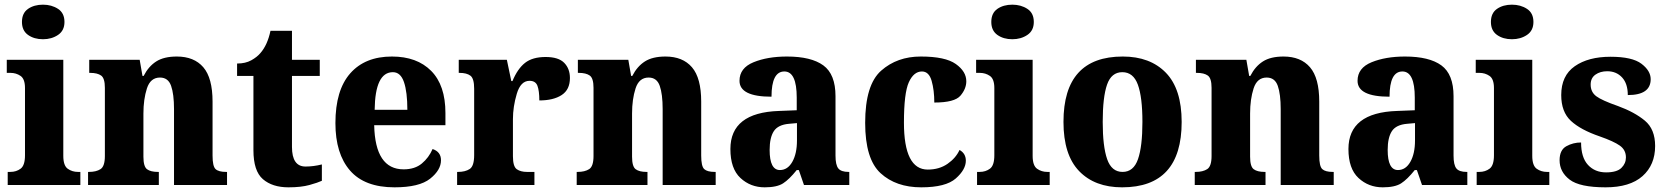

<svg xmlns="http://www.w3.org/2000/svg" viewBox="-20 -792 7134 822"><path d="M164 -624Q201 -624 228.5 -642.5Q256 -661 256 -698Q256 -736 228.5 -754Q201 -772 164 -772Q126 -772 100 -754Q74 -736 74 -698Q74 -661 100 -642.5Q126 -624 164 -624ZM13 0H324V-56H314Q289 -56 270 -69.5Q251 -83 251 -125V-536H9V-480H25Q49 -480 68 -467Q87 -454 87 -415V-127Q87 -84 68.5 -70Q50 -56 24 -56H13Z M357 0H660V-56H656Q625 -56 609.5 -67.5Q594 -79 594 -121V-306Q594 -367 609 -413.5Q624 -460 665 -460Q700 -460 712.5 -424.5Q725 -389 725 -325V0H952V-56H948Q916 -56 903 -68Q890 -80 890 -126V-357Q890 -458 850.5 -504Q811 -550 737 -550Q682 -550 649 -529Q616 -508 595 -467H590L578 -536H362V-480H366Q397 -480 413 -468.5Q429 -457 429 -416V-124Q429 -80 410.5 -68Q392 -56 361 -56H357Z M1215 10Q1269 10 1305 0Q1341 -10 1358 -18V-88Q1322 -79 1288 -79Q1230 -79 1230 -163V-467H1349V-536H1230V-660H1138Q1125 -599 1095 -565Q1081 -548 1056 -534Q1031 -520 995 -520V-467H1065V-149Q1065 -60 1105.5 -25Q1146 10 1215 10Z M1669 10Q1775 10 1821.5 -27Q1868 -64 1868 -106Q1868 -142 1832 -154Q1816 -117 1786 -92Q1756 -67 1708 -67Q1586 -67 1582 -256H1887V-308Q1887 -427 1826 -488.5Q1765 -550 1658 -550Q1543 -550 1479.5 -478Q1416 -406 1416 -265Q1416 -134 1478.5 -62Q1541 10 1669 10ZM1584 -322Q1586 -483 1662 -483Q1695 -483 1709.5 -440.5Q1724 -398 1724 -322Z M1937 0H2268V-56H2236Q2209 -56 2192.5 -67.5Q2176 -79 2176 -123V-282Q2176 -335 2192.5 -390.5Q2209 -446 2247 -446Q2273 -446 2281 -424.5Q2289 -403 2289 -362Q2349 -362 2384.5 -385Q2420 -408 2420 -458Q2420 -498 2395.5 -523Q2371 -548 2316 -548Q2260 -548 2228 -523Q2196 -498 2174 -445H2169L2150 -536H1944V-480H1947Q1978 -480 1994 -468Q2010 -456 2010 -412V-128Q2010 -81 1991 -68.5Q1972 -56 1941 -56H1937Z M2449 0H2752V-56H2748Q2717 -56 2701.5 -67.5Q2686 -79 2686 -121V-306Q2686 -367 2701 -413.5Q2716 -460 2757 -460Q2792 -460 2804.5 -424.5Q2817 -389 2817 -325V0H3044V-56H3040Q3008 -56 2995 -68Q2982 -80 2982 -126V-357Q2982 -458 2942.5 -504Q2903 -550 2829 -550Q2774 -550 2741 -529Q2708 -508 2687 -467H2682L2670 -536H2454V-480H2458Q2489 -480 2505 -468.5Q2521 -457 2521 -416V-124Q2521 -80 2502.5 -68Q2484 -56 2453 -56H2449Z M3254 10Q3306 10 3332.5 -7Q3359 -24 3391 -64H3400L3422 0H3616V-56H3613Q3581 -56 3569 -71Q3557 -86 3557 -126V-380Q3557 -474 3505 -512Q3453 -550 3349 -550Q3266 -550 3206 -525.5Q3146 -501 3146 -446Q3146 -378 3283 -378Q3283 -486 3338 -486Q3391 -486 3391 -374V-320L3315 -317Q3107 -310 3107 -154Q3107 -70 3150 -30Q3193 10 3254 10ZM3319 -64Q3275 -64 3275 -150Q3275 -203 3293 -230.5Q3311 -258 3358 -262L3392 -265V-191Q3392 -134 3372 -99Q3352 -64 3319 -64Z M3924 10Q4029 10 4072 -28Q4115 -66 4115 -104Q4115 -135 4088 -150Q4072 -115 4036.5 -90.5Q4001 -66 3952 -66Q3850 -66 3850 -267Q3850 -394 3871 -440Q3892 -486 3927 -486Q3957 -486 3968.5 -446Q3980 -406 3980 -353Q4067 -353 4092 -382.5Q4117 -412 4117 -444Q4117 -486 4072 -518Q4027 -550 3922 -550Q3821 -550 3752.5 -489.5Q3684 -429 3684 -266Q3684 -111 3750 -50.5Q3816 10 3924 10Z M4314 -624Q4351 -624 4378.5 -642.5Q4406 -661 4406 -698Q4406 -736 4378.5 -754Q4351 -772 4314 -772Q4276 -772 4250 -754Q4224 -736 4224 -698Q4224 -661 4250 -642.5Q4276 -624 4314 -624ZM4163 0H4474V-56H4464Q4439 -56 4420 -69.5Q4401 -83 4401 -125V-536H4159V-480H4175Q4199 -480 4218 -467Q4237 -454 4237 -415V-127Q4237 -84 4218.5 -70Q4200 -56 4174 -56H4163Z M4784 10Q5039 10 5039 -270Q5039 -411 4971.5 -480.5Q4904 -550 4787 -550Q4533 -550 4533 -270Q4533 -129 4600 -59.5Q4667 10 4784 10ZM4786 -56Q4739 -56 4720 -110.5Q4701 -165 4701 -270Q4701 -376 4719.5 -429.5Q4738 -483 4785 -483Q4832 -483 4851.5 -429.5Q4871 -376 4871 -270Q4871 -165 4852 -110.5Q4833 -56 4786 -56Z M5095 0H5398V-56H5394Q5363 -56 5347.5 -67.5Q5332 -79 5332 -121V-306Q5332 -367 5347 -413.5Q5362 -460 5403 -460Q5438 -460 5450.5 -424.5Q5463 -389 5463 -325V0H5690V-56H5686Q5654 -56 5641 -68Q5628 -80 5628 -126V-357Q5628 -458 5588.5 -504Q5549 -550 5475 -550Q5420 -550 5387 -529Q5354 -508 5333 -467H5328L5316 -536H5100V-480H5104Q5135 -480 5151 -468.5Q5167 -457 5167 -416V-124Q5167 -80 5148.5 -68Q5130 -56 5099 -56H5095Z M5900 10Q5952 10 5978.5 -7Q6005 -24 6037 -64H6046L6068 0H6262V-56H6259Q6227 -56 6215 -71Q6203 -86 6203 -126V-380Q6203 -474 6151 -512Q6099 -550 5995 -550Q5912 -550 5852 -525.5Q5792 -501 5792 -446Q5792 -378 5929 -378Q5929 -486 5984 -486Q6037 -486 6037 -374V-320L5961 -317Q5753 -310 5753 -154Q5753 -70 5796 -30Q5839 10 5900 10ZM5965 -64Q5921 -64 5921 -150Q5921 -203 5939 -230.5Q5957 -258 6004 -262L6038 -265V-191Q6038 -134 6018 -99Q5998 -64 5965 -64Z M6453 -624Q6490 -624 6517.5 -642.5Q6545 -661 6545 -698Q6545 -736 6517.5 -754Q6490 -772 6453 -772Q6415 -772 6389 -754Q6363 -736 6363 -698Q6363 -661 6389 -642.5Q6415 -624 6453 -624ZM6302 0H6613V-56H6603Q6578 -56 6559 -69.5Q6540 -83 6540 -125V-536H6298V-480H6314Q6338 -480 6357 -467Q6376 -454 6376 -415V-127Q6376 -84 6357.5 -70Q6339 -56 6313 -56H6302Z M6854 10Q6958 10 7012 -38Q7066 -86 7066 -167Q7066 -239 7022 -275.5Q6978 -312 6907 -338Q6838 -362 6814 -380Q6790 -398 6790 -430Q6790 -458 6810.5 -472.5Q6831 -487 6861 -487Q6900 -487 6924.5 -460.5Q6949 -434 6949 -385Q7047 -385 7047 -453Q7047 -489 7007.5 -519Q6968 -549 6875 -549Q6780 -549 6722 -508.5Q6664 -468 6664 -385Q6664 -313 6705.5 -274.5Q6747 -236 6829 -208Q6889 -187 6915 -168.5Q6941 -150 6941 -118Q6941 -92 6921.5 -73Q6902 -54 6856 -54Q6808 -54 6778.5 -86Q6749 -118 6749 -182Q6715 -182 6686 -166Q6657 -150 6657 -106Q6657 -56 6700 -23Q6743 10 6854 10Z"/></svg>

Font: Noto Serif SemiCondensed Extra
Style: Regular
Weight: 800
Width: 4
Designer: Monotype Design Team
Foundry: Monotype Imaging Inc.
Version: Version 1.002